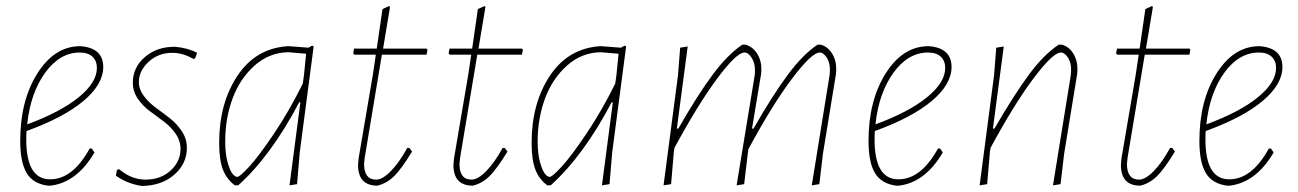

<svg xmlns="http://www.w3.org/2000/svg" viewBox="-20 -610 4300 636"><path d="M293 -105Q235 -6 148 5H139Q90 -1 68.5 -36.5Q47 -72 47 -143Q47 -276 103 -365.5Q159 -455 242 -457H247Q322 -451 322 -388Q322 -331 257 -276Q192 -221 68 -176Q67 -167 67 -148Q67 -16 146 -16Q221 -16 277 -118H284ZM244 -436Q178 -436 129.5 -369Q81 -302 70 -198Q181 -239 241 -288Q301 -337 301 -385Q301 -408 286.5 -422Q272 -436 244 -436Z M561 -455Q603 -451 633 -435L626 -416L620 -415Q586 -435 551 -435Q504 -435 472 -405Q440 -375 440 -338Q440 -314 456.5 -292Q473 -270 496.5 -253Q520 -236 543 -218Q566 -200 582.5 -175Q599 -150 599 -120Q599 -68 557.5 -31.5Q516 5 450 6Q402 -1 364 -28L367 -46L374 -50Q415 -15 462 -15Q512 -15 545 -45Q578 -75 578 -117Q578 -144 561.5 -167.5Q545 -191 522 -208Q499 -225 476 -242Q453 -259 436.5 -283Q420 -307 420 -336Q420 -387 460.5 -421.5Q501 -456 561 -455Z M933 -457H937L1002 -452L1014 -459L1019 -456L973 -106L964 0L939 4L975 -271H971Q878 -94 769 4H758Q731 -16 718.5 -48Q706 -80 706 -137Q706 -268 766.5 -359Q827 -450 933 -457ZM726 -141Q726 -100 734 -72Q742 -44 750.5 -34Q759 -24 766 -24Q774 -24 805.5 -58Q837 -92 888 -168Q939 -244 983 -333L987 -362L994 -432L935 -437Q872 -436 823.5 -393Q775 -350 750.5 -284Q726 -218 726 -141Z M1230 5Q1166 5 1166 -64L1168 -86L1215 -362L1225 -429H1154L1150 -433L1153 -449H1228L1247 -580L1269 -590L1272 -587L1249 -449H1393L1396 -445L1393 -429H1245L1188 -87L1186 -67Q1186 -15 1226 -15Q1247 -15 1274.5 -43Q1302 -71 1329 -120H1336L1345 -108Q1309 -49 1284.5 -25.5Q1260 -2 1230 5Z M1546 5Q1482 5 1482 -64L1484 -86L1531 -362L1541 -429H1470L1466 -433L1469 -449H1544L1563 -580L1585 -590L1588 -587L1565 -449H1709L1712 -445L1709 -429H1561L1504 -87L1502 -67Q1502 -15 1542 -15Q1563 -15 1590.5 -43Q1618 -71 1645 -120H1652L1661 -108Q1625 -49 1600.5 -25.5Q1576 -2 1546 5Z M1968 -457H1972L2037 -452L2049 -459L2054 -456L2008 -106L1999 0L1974 4L2010 -271H2006Q1913 -94 1804 4H1793Q1766 -16 1753.5 -48Q1741 -80 1741 -137Q1741 -268 1801.5 -359Q1862 -450 1968 -457ZM1761 -141Q1761 -100 1769 -72Q1777 -44 1785.5 -34Q1794 -24 1801 -24Q1809 -24 1840.5 -58Q1872 -92 1923 -168Q1974 -244 2018 -333L2022 -362L2029 -432L1970 -437Q1907 -436 1858.5 -393Q1810 -350 1785.5 -284Q1761 -218 1761 -141Z M2258 -456 2222 -184H2227Q2291 -296 2341 -363Q2391 -430 2439 -462H2450Q2474 -455 2488.5 -431.5Q2503 -408 2502 -377L2501 -364L2471 -184H2476Q2540 -296 2590 -363Q2640 -430 2688 -462H2699Q2723 -455 2737 -431.5Q2751 -408 2750 -377L2749 -364L2706 -101L2694 0L2669 4L2728 -361L2729 -376Q2730 -401 2719 -418.5Q2708 -436 2695 -436Q2669 -436 2604 -350Q2539 -264 2459 -116L2457 -101L2445 0L2420 4L2480 -361L2481 -376Q2481 -401 2470 -418.5Q2459 -436 2446 -436Q2420 -436 2356.5 -351Q2293 -266 2214 -120L2212 -106L2203 0L2178 4L2226 -362L2233 -452Z M3103 -105Q3045 -6 2958 5H2949Q2900 -1 2878.5 -36.5Q2857 -72 2857 -143Q2857 -276 2913 -365.5Q2969 -455 3052 -457H3057Q3132 -451 3132 -388Q3132 -331 3067 -276Q3002 -221 2878 -176Q2877 -167 2877 -148Q2877 -16 2956 -16Q3031 -16 3087 -118H3094ZM3054 -436Q2988 -436 2939.5 -369Q2891 -302 2880 -198Q2991 -239 3051 -288Q3111 -337 3111 -385Q3111 -408 3096.5 -422Q3082 -436 3054 -436Z M3225 4 3273 -362 3280 -452 3305 -456 3269 -184H3274Q3339 -296 3388.5 -363Q3438 -430 3487 -462H3498Q3522 -455 3536 -431.5Q3550 -408 3549 -377L3548 -364L3505 -101L3493 0L3468 4L3527 -361L3528 -376Q3529 -401 3518 -418.5Q3507 -436 3494 -436Q3468 -436 3404 -351Q3340 -266 3261 -120L3259 -106L3250 0Z M3757 5Q3693 5 3693 -64L3695 -86L3742 -362L3752 -429H3681L3677 -433L3680 -449H3755L3774 -580L3796 -590L3799 -587L3776 -449H3920L3923 -445L3920 -429H3772L3715 -87L3713 -67Q3713 -15 3753 -15Q3774 -15 3801.5 -43Q3829 -71 3856 -120H3863L3872 -108Q3836 -49 3811.5 -25.5Q3787 -2 3757 5Z M4199 -105Q4141 -6 4054 5H4045Q3996 -1 3974.5 -36.5Q3953 -72 3953 -143Q3953 -276 4009 -365.5Q4065 -455 4148 -457H4153Q4228 -451 4228 -388Q4228 -331 4163 -276Q4098 -221 3974 -176Q3973 -167 3973 -148Q3973 -16 4052 -16Q4127 -16 4183 -118H4190ZM4150 -436Q4084 -436 4035.5 -369Q3987 -302 3976 -198Q4087 -239 4147 -288Q4207 -337 4207 -385Q4207 -408 4192.5 -422Q4178 -436 4150 -436Z"/></svg>

Font: Alegreya Sans SC Thin
Style: Italic
Weight: 100
Italic angle: -7°
Designer: Juan Pablo del Peral
Foundry: Huerta Tipografica
Version: Version 2.007